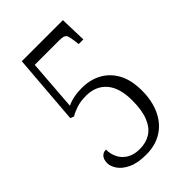

<svg xmlns="http://www.w3.org/2000/svg" viewBox="-215 -803 902 902"><g transform="rotate(-45 236.0 -352.0)"><path d="M209 10Q151 10 116 -7Q81 -24 65.5 -47.5Q50 -71 50 -91Q50 -115 61 -128Q72 -141 91 -141Q91 -110 104 -85Q117 -60 142.5 -45Q168 -30 206 -30Q247 -30 277.5 -49Q308 -68 325 -109.5Q342 -151 342 -217Q342 -301 305 -343.5Q268 -386 205 -386Q166 -386 139.5 -377Q113 -368 95 -357L77 -364L105 -714H378L382 -582H351L348 -607Q345 -629 341.5 -640Q338 -651 328 -655Q318 -659 298 -659H136L117 -406Q128 -412 143 -416.5Q158 -421 176.5 -423.5Q195 -426 216 -426Q271 -426 314 -402.5Q357 -379 382 -333Q407 -287 407 -217Q407 -175 398 -140Q389 -105 372 -77Q355 -49 330.5 -29.5Q306 -10 275.5 0Q245 10 209 10Z"/></g></svg>

Font: Noto Serif Ethiopic Condensed Light
Style: Regular
Weight: 300
Width: 3
Designer: Monotype Design Team
Foundry: Monotype Imaging Inc.
Version: Version 2.102